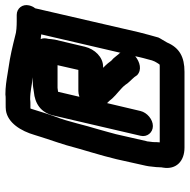

<svg xmlns="http://www.w3.org/2000/svg" viewBox="-16 -682 720 729"><g transform="rotate(-90 344.5 -318.0)"><path d="M652 -615H628C610 -615 587 -616 572 -621C532 -631 495 -640 452 -646L427 -650C403 -654 378 -658 350 -658C344 -657 338 -657 332 -657H313C305 -657 296 -657 289 -656C242 -649 211 -599 196 -547C183 -504 171 -472 157 -426C140 -362 119 -299 104 -236L79 -124C77 -117 77 -110 76 -103L74 -85C73 -76 74 -67 72 -59C64 -10 96 22 148 22H436C492 22 527 3 547 -44C552 -54 562 -68 566 -77C570 -90 582 -135 586 -151L677 -545C683 -552 686 -560 688 -568C694 -593 677 -615 652 -615ZM287 -145 317 -272C323 -266 329 -260 334 -253C349 -236 373 -220 386 -203C393 -191 406 -180 416 -168L423 -158C443 -139 473 -147 495 -165L492 -151C490 -142 487 -130 483 -116C478 -93 473 -87 464 -73C461 -72 459 -72 458 -72H168C169 -82 169 -88 169 -97L171 -113C171 -118 172 -121 173 -124L199 -238C205 -263 211 -280 218 -307C233 -354 247 -422 265 -467C277 -500 286 -530 296 -562C297 -562 297 -562 297 -563H310C317 -563 325 -563 332 -564C361 -564 388 -557 415 -554H397C384 -554 372 -552 360 -550C316 -546 281 -524 270 -476L193 -145C187 -120 205 -98 230 -98C255 -98 281 -120 287 -145ZM375 -460H461L443 -381H363C357 -381 350 -380 341 -377L360 -458C363 -458 371 -460 375 -460ZM531 -356 558 -470C560 -480 560 -488 561 -495C564 -507 564 -516 560 -524C567 -523 573 -523 578 -522L508 -221C507 -224 506 -226 503 -228L495 -238C490 -245 484 -251 478 -256L468 -269C464 -274 458 -280 451 -287H455C492 -287 522 -319 531 -356Z"/></g></svg>

Font: Electronic
Style: ExBlkIt
Weight: 900
Version: Version 1.011